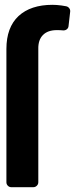

<svg xmlns="http://www.w3.org/2000/svg" viewBox="-20 -780 322 800"><path d="M6.7 -20.6V-576Q6.7 -665.8 57.2 -713.1Q108 -759.9 198.5 -759.9Q215.9 -759.9 236.5 -757.1L255.7 -753.9Q263.8 -752.1 268.6 -745.6Q273.4 -739 272.4 -731.2L265.6 -671.5Q264.9 -663 258.2 -657.8Q251.4 -652.7 242.9 -653.4H242.5Q231.9 -654.5 217 -654.5Q179 -654.5 159.1 -634.2Q138.8 -614 139.6 -576V-20.6Q139.6 -12.1 133.3 -6Q127.1 0 118.6 0H27.3Q18.8 0 12.8 -6Q6.7 -12.1 6.7 -20.6Z"/></svg>

Font: DeltaSans SemiBold
Style: Regular
Weight: 600
Designer: Rasmus Andersson
Foundry: rsms
Version: Version 3.012